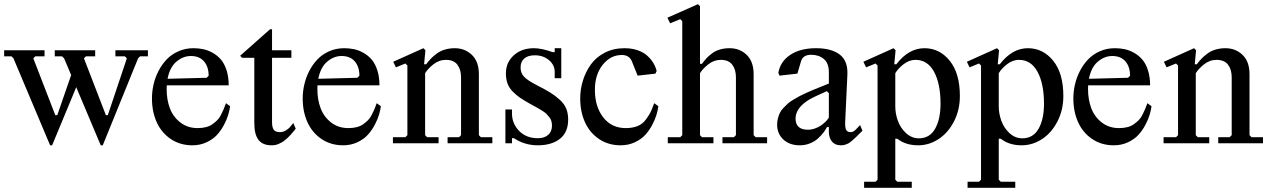

<svg xmlns="http://www.w3.org/2000/svg" viewBox="-20 -691 6125 926"><path d="M646 -409.7 475.6 9.8H465.8L347.7 -270.5L231.4 9.8H221.7L44.9 -409.7L35.2 -419.4H0V-448.7H194.8V-419.4H150.4L140.6 -409.7L246.6 -135.7H256.3L323.2 -329.1L289.1 -409.7L279.3 -419.4H244.1V-448.7H439V-419.4H394.5L384.8 -409.7L490.7 -135.7H500L591.8 -409.7L582 -419.4H536.6V-448.7H693.4V-419.4H655.8Z M1089.8 -178.7Q1087.4 -159.7 1080.8 -137.5Q1074.2 -115.2 1060.1 -88.4Q1045.9 -61.5 1026.4 -40.3Q1006.8 -19 975.8 -4.6Q944.8 9.8 908.2 9.8Q848.1 9.8 803.2 -20.8Q758.3 -51.3 735.6 -102.1Q712.9 -152.8 712.9 -216.3Q712.9 -250 720.7 -283.9Q728.5 -317.9 744.9 -349.4Q761.2 -380.9 784.4 -405Q807.6 -429.2 840.8 -443.8Q874 -458.5 913.1 -458.5Q938 -458.5 960.9 -453.6Q983.9 -448.7 1006.6 -435.8Q1029.3 -422.9 1045.9 -403.3Q1062.5 -383.8 1072.8 -351.8Q1083 -319.8 1083 -279.3H784.2Q783.7 -273.9 783.7 -261.7Q783.7 -210.4 799.3 -168.9Q814.9 -127.4 849.9 -100.3Q884.8 -73.2 933.6 -73.2Q955.6 -73.2 973.6 -77.9Q991.7 -82.5 1005.1 -92.3Q1018.6 -102.1 1028.3 -111.8Q1038.1 -121.6 1046.1 -137.7Q1054.2 -153.8 1058.8 -164.6Q1063.5 -175.3 1069.8 -193.4ZM900.4 -420.9Q863.3 -420.9 831.1 -393.8Q798.8 -366.7 788.1 -311L976.6 -315.9L986.3 -325.7Q986.3 -368.7 964.1 -394.8Q941.9 -420.9 900.4 -420.9Z M1292 -549.8V-448.7H1385.3V-412.1H1292V-100.6Q1292 -77.1 1300.3 -65.4Q1308.6 -53.7 1330.1 -53.7Q1344.2 -53.7 1356.9 -61Q1369.6 -68.4 1376.2 -75.4Q1382.8 -82.5 1394.5 -97.7L1406.2 -70.3L1398.4 -60.5Q1390.6 -51.3 1388.7 -49.1Q1386.7 -46.9 1378.7 -37.8Q1370.6 -28.8 1366.5 -25.4Q1362.3 -22 1354 -14.9Q1345.7 -7.8 1339.4 -4.6Q1333 -1.5 1324.5 2.7Q1315.9 6.8 1307.1 8.3Q1298.3 9.8 1289.1 9.8Q1247.1 9.8 1226.8 -16.4Q1206.5 -42.5 1206.5 -97.7V-412.1H1147.9L1138.2 -421.9L1282.2 -549.8Z M1816.9 -178.7Q1814.5 -159.7 1807.9 -137.5Q1801.3 -115.2 1787.1 -88.4Q1772.9 -61.5 1753.4 -40.3Q1733.9 -19 1702.9 -4.6Q1671.9 9.8 1635.3 9.8Q1575.2 9.8 1530.3 -20.8Q1485.4 -51.3 1462.6 -102.1Q1439.9 -152.8 1439.9 -216.3Q1439.9 -250 1447.8 -283.9Q1455.6 -317.9 1471.9 -349.4Q1488.3 -380.9 1511.5 -405Q1534.7 -429.2 1567.9 -443.8Q1601.1 -458.5 1640.1 -458.5Q1665 -458.5 1688 -453.6Q1710.9 -448.7 1733.6 -435.8Q1756.3 -422.9 1772.9 -403.3Q1789.6 -383.8 1799.8 -351.8Q1810.1 -319.8 1810.1 -279.3H1511.2Q1510.7 -273.9 1510.7 -261.7Q1510.7 -210.4 1526.4 -168.9Q1542 -127.4 1576.9 -100.3Q1611.8 -73.2 1660.6 -73.2Q1682.6 -73.2 1700.7 -77.9Q1718.8 -82.5 1732.2 -92.3Q1745.6 -102.1 1755.4 -111.8Q1765.1 -121.6 1773.2 -137.7Q1781.2 -153.8 1785.9 -164.6Q1790.5 -175.3 1796.9 -193.4ZM1627.4 -420.9Q1590.3 -420.9 1558.1 -393.8Q1525.9 -366.7 1515.1 -311L1703.6 -315.9L1713.4 -325.7Q1713.4 -368.7 1691.2 -394.8Q1668.9 -420.9 1627.4 -420.9Z M1944.8 -39.1V-375L1935.1 -384.8L1889.6 -366.2L1876.5 -393.1L2022 -458.5L2031.7 -448.7L2025.4 -380.9H2035.2Q2046.9 -396.5 2057.9 -408Q2068.8 -419.4 2085.7 -432.1Q2102.5 -444.8 2125 -451.7Q2147.5 -458.5 2173.3 -458.5Q2222.2 -458.5 2255.9 -426.3Q2289.6 -394 2289.6 -333V-39.1L2299.3 -29.3H2354.5V0H2138.7V-29.3H2193.8L2203.6 -39.1V-317.9Q2203.6 -356 2185.8 -379.2Q2168 -402.3 2130.9 -402.3Q2097.2 -402.3 2069.8 -380.4Q2042.5 -358.4 2030.3 -337.9V-39.1L2040 -29.3H2095.2V0H1875V-29.3H1935.1Z M2687 -314H2655.3V-344.2Q2655.3 -377.4 2627.7 -400.9Q2600.1 -424.3 2559.1 -424.3Q2526.4 -424.3 2508.5 -408.9Q2490.7 -393.6 2490.7 -365.2Q2490.7 -337.9 2508.3 -320.1Q2525.9 -302.2 2568.8 -280.3Q2609.9 -259.3 2633.8 -244.6Q2657.7 -230 2679.7 -210Q2701.7 -189.9 2710.9 -167Q2720.2 -144 2720.2 -114.7Q2720.2 -52.7 2680.4 -21.5Q2640.6 9.8 2573.7 9.8Q2510.3 9.8 2459 -24.4H2449.2V0H2417.5V-163.1H2449.2V-144Q2449.2 -95.2 2483.6 -59.8Q2518.1 -24.4 2573.7 -24.4Q2605.5 -24.4 2623.8 -40.5Q2642.1 -56.6 2642.1 -85.4Q2642.1 -97.2 2639.2 -107.2Q2636.2 -117.2 2629.2 -126Q2622.1 -134.8 2616 -141.1Q2609.9 -147.5 2597.7 -155.3Q2585.4 -163.1 2577.9 -167.5Q2570.3 -171.9 2554.9 -180.2Q2539.6 -188.5 2532.7 -192.4Q2503.4 -209 2486.3 -220.9Q2469.2 -232.9 2452.1 -250.2Q2435.1 -267.6 2427.5 -288.8Q2419.9 -310.1 2419.9 -337.4Q2419.9 -389.6 2457.8 -424.1Q2495.6 -458.5 2554.7 -458.5Q2592.3 -458.5 2645.5 -439.5H2655.3V-458.5H2687Z M2991.7 -458.5Q3026.4 -458.5 3054.4 -449Q3082.5 -439.5 3100.8 -423.1Q3119.1 -406.7 3130.4 -388.2Q3141.6 -369.6 3147 -348.6L3141.1 -335.9L3055.2 -326.2L3027.8 -394.5Q3015.1 -425.8 2979 -425.8Q2924.8 -425.8 2887 -378.7Q2849.1 -331.5 2849.1 -257.8Q2849.1 -176.3 2889.4 -124.8Q2929.7 -73.2 2998 -73.2Q3030.8 -73.2 3054.9 -83Q3079.1 -92.8 3094.5 -113.8Q3109.9 -134.8 3116.7 -148.2Q3123.5 -161.6 3132.8 -187Q3134.3 -191.4 3135.3 -193.4L3155.3 -178.7Q3152.8 -159.7 3146.2 -137.5Q3139.6 -115.2 3125.5 -88.4Q3111.3 -61.5 3091.8 -40.3Q3072.3 -19 3041.3 -4.6Q3010.3 9.8 2973.6 9.8Q2913.6 9.8 2868.7 -20.8Q2823.7 -51.3 2801 -102.1Q2778.3 -152.8 2778.3 -216.3Q2778.3 -260.3 2791.3 -302.2Q2804.2 -344.2 2829.3 -379.6Q2854.5 -415 2896.5 -436.8Q2938.5 -458.5 2991.7 -458.5Z M3270.5 -39.1V-588.9L3260.7 -598.6L3211.9 -578.6L3198.7 -605.5L3346.2 -670.9L3356 -661.1V-383.3H3365.7Q3377.4 -399.4 3387.5 -410.2Q3397.5 -420.9 3413.8 -433.3Q3430.2 -445.8 3451.7 -452.1Q3473.1 -458.5 3499 -458.5Q3547.9 -458.5 3581.3 -426.3Q3614.7 -394 3614.7 -333V-39.1L3624.5 -29.3H3679.7V0H3464.4V-29.3H3519.5L3529.3 -39.1V-317.9Q3529.3 -356 3511.5 -379.2Q3493.7 -402.3 3456.5 -402.3Q3422.9 -402.3 3395.5 -380.4Q3368.2 -358.4 3356 -337.9V-39.1L3365.7 -29.3H3420.9V0H3200.7V-29.3H3260.7Z M3977.5 -341.8Q3977.5 -386.2 3953.4 -406.5Q3929.2 -426.8 3892.1 -426.8Q3852.5 -426.8 3843.3 -395.5L3825.7 -335.9L3739.7 -326.2L3733.9 -338.9Q3742.7 -393.6 3790.8 -426Q3838.9 -458.5 3916 -458.5Q3989.3 -458.5 4029.5 -428.2Q4069.8 -397.9 4066.9 -331.1L4056.2 -102.5Q4055.2 -76.2 4060.8 -64.9Q4066.4 -53.7 4083.5 -53.7Q4086.4 -53.7 4089.6 -54.4Q4092.8 -55.2 4096.2 -57.4Q4099.6 -59.6 4101.8 -61Q4104 -62.5 4108.2 -66.9Q4112.3 -71.3 4114 -73Q4115.7 -74.7 4121.1 -80.3Q4126.5 -85.9 4127.9 -87.9L4139.6 -60.5Q4135.3 -56.6 4125.2 -46.4Q4115.2 -36.1 4111.8 -33Q4108.4 -29.8 4100.3 -22.2Q4092.3 -14.6 4089.1 -12.2Q4085.9 -9.8 4079.3 -4.6Q4072.8 0.5 4068.6 2Q4064.5 3.4 4058.6 5.9Q4052.7 8.3 4047.4 9Q4042 9.8 4035.6 9.8Q4007.3 9.8 3992.4 -8.3Q3977.5 -26.4 3977.5 -56.6V-78.1H3968.3Q3961.4 -64.5 3951.4 -51.5Q3941.4 -38.6 3925.5 -23.7Q3909.7 -8.8 3886.5 0.5Q3863.3 9.8 3837.4 9.8Q3788.1 9.8 3758.1 -18.1Q3728 -45.9 3728 -90.3Q3728 -106 3731.9 -120.6Q3735.8 -135.3 3741.5 -147Q3747.1 -158.7 3758.8 -170.9Q3770.5 -183.1 3779.8 -191.7Q3789.1 -200.2 3806.6 -210.4Q3824.2 -220.7 3835.7 -227.1Q3847.2 -233.4 3869.1 -243.2Q3891.1 -252.9 3903.3 -258.1Q3915.5 -263.2 3940.7 -273.2Q3965.8 -283.2 3977.5 -288.1ZM3977.5 -241.7 3967.8 -251.5Q3901.9 -222.2 3882.3 -210.4Q3817.4 -170.9 3816.9 -119.6Q3816.9 -65.4 3876.5 -65.4Q3893.6 -65.4 3910.2 -71.3Q3926.8 -77.1 3938.5 -85.2Q3950.2 -93.3 3959.5 -102.1Q3968.8 -110.8 3973.1 -117.2Q3977.5 -123.5 3977.5 -125Z M4212.4 175.8V-375L4202.6 -384.8L4157.2 -366.2L4144 -393.1L4289.6 -458.5L4299.3 -448.7L4293 -380.9H4302.7Q4362.3 -458.5 4438.5 -458.5Q4511.7 -458.5 4560.5 -397.9Q4609.4 -337.4 4609.4 -228Q4609.4 -160.2 4580.8 -105Q4552.2 -49.8 4506.3 -20Q4460.4 9.8 4408.2 9.8Q4347.7 9.8 4307.6 -22H4297.9V175.8L4307.6 185.5H4377.4V214.8H4147.5V185.5H4202.6ZM4297.9 -178.2Q4297.9 -142.6 4310.5 -107.9Q4323.2 -73.2 4350.1 -48.6Q4377 -23.9 4411.6 -23.9Q4463.9 -23.9 4490 -70.1Q4516.1 -116.2 4516.1 -190.4Q4516.1 -287.1 4484.9 -344.7Q4453.6 -402.3 4395.5 -402.3Q4364.7 -402.3 4337.6 -381.1Q4310.5 -359.9 4297.9 -337.9Z M4711.4 175.8V-375L4701.7 -384.8L4656.2 -366.2L4643.1 -393.1L4788.6 -458.5L4798.3 -448.7L4792 -380.9H4801.8Q4861.3 -458.5 4937.5 -458.5Q5010.7 -458.5 5059.6 -397.9Q5108.4 -337.4 5108.4 -228Q5108.4 -160.2 5079.8 -105Q5051.3 -49.8 5005.4 -20Q4959.5 9.8 4907.2 9.8Q4846.7 9.8 4806.6 -22H4796.9V175.8L4806.6 185.5H4876.5V214.8H4646.5V185.5H4701.7ZM4796.9 -178.2Q4796.9 -142.6 4809.6 -107.9Q4822.3 -73.2 4849.1 -48.6Q4876 -23.9 4910.6 -23.9Q4962.9 -23.9 4989 -70.1Q5015.1 -116.2 5015.1 -190.4Q5015.1 -287.1 4983.9 -344.7Q4952.6 -402.3 4894.5 -402.3Q4863.8 -402.3 4836.7 -381.1Q4809.6 -359.9 4796.9 -337.9Z M5533.7 -178.7Q5531.2 -159.7 5524.7 -137.5Q5518.1 -115.2 5503.9 -88.4Q5489.7 -61.5 5470.2 -40.3Q5450.7 -19 5419.7 -4.6Q5388.7 9.8 5352.1 9.8Q5292 9.8 5247.1 -20.8Q5202.1 -51.3 5179.4 -102.1Q5156.7 -152.8 5156.7 -216.3Q5156.7 -250 5164.6 -283.9Q5172.4 -317.9 5188.7 -349.4Q5205.1 -380.9 5228.3 -405Q5251.5 -429.2 5284.7 -443.8Q5317.9 -458.5 5356.9 -458.5Q5381.8 -458.5 5404.8 -453.6Q5427.7 -448.7 5450.4 -435.8Q5473.1 -422.9 5489.7 -403.3Q5506.3 -383.8 5516.6 -351.8Q5526.9 -319.8 5526.9 -279.3H5228Q5227.5 -273.9 5227.5 -261.7Q5227.5 -210.4 5243.2 -168.9Q5258.8 -127.4 5293.7 -100.3Q5328.6 -73.2 5377.4 -73.2Q5399.4 -73.2 5417.5 -77.9Q5435.5 -82.5 5449 -92.3Q5462.4 -102.1 5472.2 -111.8Q5481.9 -121.6 5490 -137.7Q5498 -153.8 5502.7 -164.6Q5507.3 -175.3 5513.7 -193.4ZM5344.2 -420.9Q5307.1 -420.9 5274.9 -393.8Q5242.7 -366.7 5231.9 -311L5420.4 -315.9L5430.2 -325.7Q5430.2 -368.7 5408 -394.8Q5385.7 -420.9 5344.2 -420.9Z M5661.6 -39.1V-375L5651.9 -384.8L5606.4 -366.2L5593.3 -393.1L5738.8 -458.5L5748.5 -448.7L5742.2 -380.9H5752Q5763.7 -396.5 5774.7 -408Q5785.6 -419.4 5802.5 -432.1Q5819.3 -444.8 5841.8 -451.7Q5864.3 -458.5 5890.1 -458.5Q5939 -458.5 5972.7 -426.3Q6006.3 -394 6006.3 -333V-39.1L6016.1 -29.3H6071.3V0H5855.5V-29.3H5910.6L5920.4 -39.1V-317.9Q5920.4 -356 5902.6 -379.2Q5884.8 -402.3 5847.7 -402.3Q5814 -402.3 5786.6 -380.4Q5759.3 -358.4 5747.1 -337.9V-39.1L5756.8 -29.3H5812V0H5591.8V-29.3H5651.9Z"/></svg>

Font: Happy Times at the IKOB
Style: Regular
Weight: 400
Designer: Lucas Le Bihan
Foundry: Lucas Le Bihan
Version: Version 1.000;PS 1.0;hotconv 1.0.88;makeotf.lib2.5.647800